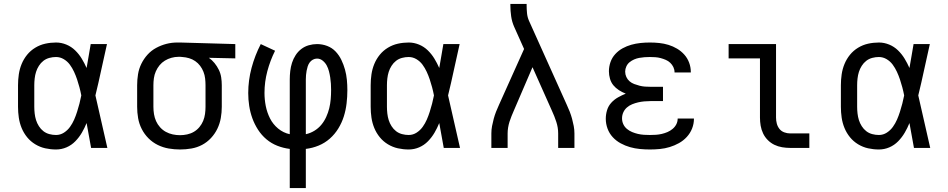

<svg xmlns="http://www.w3.org/2000/svg" viewBox="-20 -755 4840 980"><path d="M266 8Q238 8 211 2Q184 -4 160 -18.5Q136 -33 118.5 -54.5Q101 -76 90.5 -101.5Q80 -127 76 -154.5Q72 -182 72 -210V-320Q72 -348 76 -375.5Q80 -403 90.5 -428.5Q101 -454 118.5 -475.5Q136 -497 160 -511.5Q184 -526 211 -532Q238 -538 266 -538Q293 -538 318.5 -527.5Q344 -517 363.5 -498Q383 -479 397 -456Q411 -433 422 -408Q427 -438 432.5 -468.5Q438 -499 443 -530H526Q511 -465 497 -399Q483 -333 467 -268Q483 -201 497.5 -134Q512 -67 528 0H445Q439 -32 433.5 -63.5Q428 -95 422 -127Q412 -102 398 -78Q384 -54 364.5 -34Q345 -14 319.5 -3Q294 8 266 8ZM266 -66Q288 -66 306.5 -78Q325 -90 337.5 -107.5Q350 -125 358.5 -144.5Q367 -164 373.5 -184.5Q380 -205 385.5 -226Q391 -247 395 -268Q391 -289 385.5 -309.5Q380 -330 373.5 -349.5Q367 -369 358 -388.5Q349 -408 336.5 -425Q324 -442 305.5 -453Q287 -464 266 -464Q249 -464 232 -459.5Q215 -455 201.5 -444.5Q188 -434 178.5 -419Q169 -404 164 -388Q159 -372 157 -354.5Q155 -337 155 -320V-210Q155 -193 157 -175.5Q159 -158 164 -142Q169 -126 178.5 -111Q188 -96 201.5 -85.5Q215 -75 232 -70.5Q249 -66 266 -66Z M899 8Q870 8 841 3Q812 -2 785.5 -15Q759 -28 738 -49Q717 -70 703.5 -96.5Q690 -123 685 -152Q680 -181 680 -210V-320Q680 -348 684.5 -376Q689 -404 701.5 -429.5Q714 -455 733 -476Q752 -497 777 -510.5Q802 -524 829 -531Q856 -538 885 -538Q888 -538 892 -538Q896 -538 900 -538L1181 -530V-457L1046 -460Q1062 -449 1075 -433Q1088 -417 1097 -398.5Q1106 -380 1109 -360Q1112 -340 1112 -320V-210Q1112 -181 1107 -152.5Q1102 -124 1089.5 -98Q1077 -72 1057 -50.5Q1037 -29 1011.5 -15.5Q986 -2 957 3Q928 8 899 8ZM899 -65Q917 -65 935.5 -69Q954 -73 970 -82.5Q986 -92 998 -106.5Q1010 -121 1017 -138Q1024 -155 1026.5 -173.5Q1029 -192 1029 -210V-320Q1029 -337 1027 -354.5Q1025 -372 1018.5 -388.5Q1012 -405 1001.5 -419Q991 -433 976.5 -443Q962 -453 945 -458Q928 -463 911 -464L900 -465Q898 -465 895.5 -465Q893 -465 891 -465Q873 -465 855 -460Q837 -455 821.5 -445.5Q806 -436 794.5 -422Q783 -408 775.5 -391Q768 -374 765.5 -356Q763 -338 763 -320V-210Q763 -191 766 -172.5Q769 -154 776.5 -137Q784 -120 797 -105.5Q810 -91 826.5 -82Q843 -73 861.5 -69Q880 -65 899 -65Z M1459 205V5Q1426 1 1395.5 -11Q1365 -23 1340 -44Q1315 -65 1297 -93Q1279 -121 1268 -151.5Q1257 -182 1252 -214.5Q1247 -247 1247 -280Q1247 -345 1264 -408.5Q1281 -472 1311 -530L1384 -496Q1359 -446 1344.5 -391.5Q1330 -337 1330 -281Q1330 -247 1336.5 -214Q1343 -181 1358 -151Q1373 -121 1399.5 -99Q1426 -77 1459 -70V-350Q1459 -371 1461.5 -392.5Q1464 -414 1470.5 -434.5Q1477 -455 1489 -473.5Q1501 -492 1518 -505Q1535 -518 1556 -524Q1577 -530 1598 -530Q1625 -530 1650 -520.5Q1675 -511 1693 -492Q1711 -473 1722.5 -449Q1734 -425 1741 -399.5Q1748 -374 1750.5 -347.5Q1753 -321 1753 -295Q1753 -261 1749 -227Q1745 -193 1735 -161Q1725 -129 1707 -99.5Q1689 -70 1663.5 -47.5Q1638 -25 1606.5 -12Q1575 1 1541 5V205ZM1541 -70Q1564 -75 1584.5 -87.5Q1605 -100 1620 -118Q1635 -136 1645 -158Q1655 -180 1660.5 -202.5Q1666 -225 1668 -248.5Q1670 -272 1670 -296Q1670 -312 1669 -328Q1668 -344 1665.5 -360Q1663 -376 1659 -391.5Q1655 -407 1647.5 -421Q1640 -435 1627 -445.5Q1614 -456 1598 -456Q1587 -456 1577 -450.5Q1567 -445 1560.5 -436Q1554 -427 1550.5 -416Q1547 -405 1545 -394Q1543 -383 1542 -372Q1541 -361 1541 -350Z M2066 8Q2038 8 2011 2Q1984 -4 1960 -18.5Q1936 -33 1918.5 -54.5Q1901 -76 1890.5 -101.5Q1880 -127 1876 -154.5Q1872 -182 1872 -210V-320Q1872 -348 1876 -375.5Q1880 -403 1890.5 -428.5Q1901 -454 1918.5 -475.5Q1936 -497 1960 -511.5Q1984 -526 2011 -532Q2038 -538 2066 -538Q2093 -538 2118.5 -527.5Q2144 -517 2163.5 -498Q2183 -479 2197 -456Q2211 -433 2222 -408Q2227 -438 2232.5 -468.5Q2238 -499 2243 -530H2326Q2311 -465 2297 -399Q2283 -333 2267 -268Q2283 -201 2297.5 -134Q2312 -67 2328 0H2245Q2239 -32 2233.5 -63.5Q2228 -95 2222 -127Q2212 -102 2198 -78Q2184 -54 2164.5 -34Q2145 -14 2119.5 -3Q2094 8 2066 8ZM2066 -66Q2088 -66 2106.5 -78Q2125 -90 2137.5 -107.5Q2150 -125 2158.5 -144.5Q2167 -164 2173.5 -184.5Q2180 -205 2185.5 -226Q2191 -247 2195 -268Q2191 -289 2185.5 -309.5Q2180 -330 2173.5 -349.5Q2167 -369 2158 -388.5Q2149 -408 2136.5 -425Q2124 -442 2105.5 -453Q2087 -464 2066 -464Q2049 -464 2032 -459.5Q2015 -455 2001.5 -444.5Q1988 -434 1978.5 -419Q1969 -404 1964 -388Q1959 -372 1957 -354.5Q1955 -337 1955 -320V-210Q1955 -193 1957 -175.5Q1959 -158 1964 -142Q1969 -126 1978.5 -111Q1988 -96 2001.5 -85.5Q2015 -75 2032 -70.5Q2049 -66 2066 -66Z M2488 0V-74Q2488 -93 2491.5 -111.5Q2495 -130 2500 -148.5Q2505 -167 2512 -185Q2519 -203 2527 -220L2655 -505L2604 -619Q2593 -644 2589 -672Q2585 -700 2585 -728V-735H2668V-728Q2668 -708 2670 -687.5Q2672 -667 2680 -649L2873 -220Q2881 -203 2888 -185Q2895 -167 2900 -148.5Q2905 -130 2908.5 -111.5Q2912 -93 2912 -74V0H2829V-74Q2829 -104 2819.5 -133Q2810 -162 2797 -190L2698 -412L2603 -191Q2597 -177 2591 -162.5Q2585 -148 2580.5 -133.5Q2576 -119 2573.5 -104Q2571 -89 2571 -74V0Z M3297 8Q3272 8 3246 5.5Q3220 3 3195.5 -4Q3171 -11 3148 -23.5Q3125 -36 3107.5 -55Q3090 -74 3081 -98.5Q3072 -123 3072 -149Q3072 -171 3078.5 -192.5Q3085 -214 3100 -230.5Q3115 -247 3134.5 -258Q3154 -269 3174 -277Q3156 -284 3139.5 -294.5Q3123 -305 3111 -319.5Q3099 -334 3093.5 -353Q3088 -372 3088 -391Q3088 -415 3096 -438Q3104 -461 3120.5 -479Q3137 -497 3158 -508.5Q3179 -520 3202 -526.5Q3225 -533 3249 -535.5Q3273 -538 3297 -538Q3321 -538 3345 -535.5Q3369 -533 3392 -526Q3415 -519 3436 -506.5Q3457 -494 3473 -476Q3489 -458 3497.5 -435Q3506 -412 3506 -388Q3506 -387 3506 -386Q3506 -385 3506 -385H3423Q3423 -385 3423 -385.5Q3423 -386 3423 -386Q3423 -400 3417 -412.5Q3411 -425 3401 -434.5Q3391 -444 3378 -449.5Q3365 -455 3352 -458.5Q3339 -462 3325 -463Q3311 -464 3297 -464Q3283 -464 3269.5 -463Q3256 -462 3242.5 -459.5Q3229 -457 3216.5 -451.5Q3204 -446 3193.5 -437.5Q3183 -429 3177 -416Q3171 -403 3171 -390V-389Q3171 -375 3177 -362Q3183 -349 3193.5 -340Q3204 -331 3217.5 -326Q3231 -321 3244.5 -317.5Q3258 -314 3272 -313Q3286 -312 3300 -312H3364V-239H3300Q3284 -239 3268 -237.5Q3252 -236 3237 -232.5Q3222 -229 3207 -223Q3192 -217 3180 -206.5Q3168 -196 3161.5 -181.5Q3155 -167 3155 -151Q3155 -135 3161.5 -121Q3168 -107 3180 -97Q3192 -87 3206.5 -81Q3221 -75 3236 -71.5Q3251 -68 3266.5 -67Q3282 -66 3297 -66Q3313 -66 3328 -67Q3343 -68 3358 -71.5Q3373 -75 3387 -81Q3401 -87 3413 -97Q3425 -107 3432 -120.5Q3439 -134 3439 -150H3522Q3522 -150 3522 -149.5Q3522 -149 3522 -149Q3522 -123 3512.5 -99Q3503 -75 3485.5 -56Q3468 -37 3445.5 -24.5Q3423 -12 3398.5 -4.5Q3374 3 3348.5 5.5Q3323 8 3297 8Z M4013 0Q3993 0 3972 -3.5Q3951 -7 3932.5 -16Q3914 -25 3899 -40Q3884 -55 3875 -74Q3866 -93 3862.5 -113.5Q3859 -134 3859 -155V-457H3699V-530H3941V-155Q3941 -139 3945 -124Q3949 -109 3958.5 -97Q3968 -85 3983 -79.5Q3998 -74 4013 -74H4111V0Z M4466 8Q4438 8 4411 2Q4384 -4 4360 -18.5Q4336 -33 4318.5 -54.5Q4301 -76 4290.5 -101.5Q4280 -127 4276 -154.5Q4272 -182 4272 -210V-320Q4272 -348 4276 -375.5Q4280 -403 4290.5 -428.5Q4301 -454 4318.5 -475.5Q4336 -497 4360 -511.5Q4384 -526 4411 -532Q4438 -538 4466 -538Q4493 -538 4518.5 -527.5Q4544 -517 4563.5 -498Q4583 -479 4597 -456Q4611 -433 4622 -408Q4627 -438 4632.5 -468.5Q4638 -499 4643 -530H4726Q4711 -465 4697 -399Q4683 -333 4667 -268Q4683 -201 4697.5 -134Q4712 -67 4728 0H4645Q4639 -32 4633.5 -63.5Q4628 -95 4622 -127Q4612 -102 4598 -78Q4584 -54 4564.5 -34Q4545 -14 4519.5 -3Q4494 8 4466 8ZM4466 -66Q4488 -66 4506.5 -78Q4525 -90 4537.5 -107.5Q4550 -125 4558.5 -144.5Q4567 -164 4573.5 -184.5Q4580 -205 4585.5 -226Q4591 -247 4595 -268Q4591 -289 4585.5 -309.5Q4580 -330 4573.5 -349.5Q4567 -369 4558 -388.5Q4549 -408 4536.5 -425Q4524 -442 4505.5 -453Q4487 -464 4466 -464Q4449 -464 4432 -459.5Q4415 -455 4401.5 -444.5Q4388 -434 4378.5 -419Q4369 -404 4364 -388Q4359 -372 4357 -354.5Q4355 -337 4355 -320V-210Q4355 -193 4357 -175.5Q4359 -158 4364 -142Q4369 -126 4378.5 -111Q4388 -96 4401.5 -85.5Q4415 -75 4432 -70.5Q4449 -66 4466 -66Z"/></svg>

Font: Iosevka Curly Extended
Style: Regular
Weight: 400
Width: 7
Monospace: yes
Designer: Belleve Invis
Foundry: Belleve Invis
Version: Version 11.1.0; ttfautohint (v1.8.3)